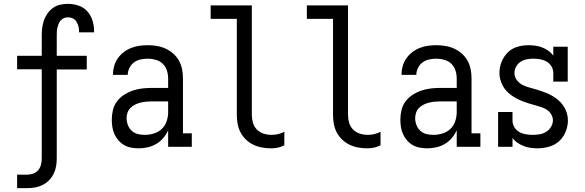

<svg xmlns="http://www.w3.org/2000/svg" viewBox="-20 -763 3040 998"><path d="M69 215V145H120Q136 145 152 139.5Q168 134 178.5 121.5Q189 109 193 93Q197 77 197 60V-403H69V-473H197V-579Q197 -599 199.5 -619.5Q202 -640 209 -659Q216 -678 228 -694.5Q240 -711 256.5 -722.5Q273 -734 293 -738.5Q313 -743 333 -743Q361 -743 388 -734Q415 -725 433.5 -704.5Q452 -684 460.5 -657Q469 -630 469 -603Q469 -601 469 -599Q469 -597 469 -595H391Q391 -596 391 -597Q391 -598 391 -599Q391 -612 388 -625Q385 -638 378 -649.5Q371 -661 359 -667Q347 -673 333 -673Q323 -673 313 -669Q303 -665 296 -657.5Q289 -650 285 -640Q281 -630 278.5 -620Q276 -610 275.5 -599.5Q275 -589 275 -579V-473H431V-402H275V60Q275 81 271.5 101.5Q268 122 258.5 141Q249 160 234 175Q219 190 200.5 199Q182 208 161.5 211.5Q141 215 120 215Z M701 8Q682 8 662.5 4.5Q643 1 626 -8.5Q609 -18 596 -33Q583 -48 575 -65.5Q567 -83 564 -102.5Q561 -122 561 -141Q561 -166 567 -191Q573 -216 588 -236Q603 -256 624.5 -270Q646 -284 669.5 -292Q693 -300 718 -303Q743 -306 768 -306H854V-355Q854 -376 847.5 -396.5Q841 -417 826 -431.5Q811 -446 790 -452Q769 -458 749 -458Q730 -458 711 -454Q692 -450 677 -439Q662 -428 653 -410.5Q644 -393 644 -374Q644 -374 644 -374Q644 -374 644 -374H567Q567 -374 567 -374Q567 -374 567 -374Q567 -397 573 -418.5Q579 -440 591.5 -458.5Q604 -477 622 -491Q640 -505 661 -513.5Q682 -522 704 -525Q726 -528 749 -528Q772 -528 796 -524Q820 -520 841.5 -510Q863 -500 881 -484Q899 -468 910.5 -447Q922 -426 926.5 -402.5Q931 -379 931 -355V-70H977V0H854V-86Q844 -64 828.5 -45.5Q813 -27 792.5 -15Q772 -3 748.5 2.5Q725 8 701 8ZM732 -62Q756 -62 779.5 -69Q803 -76 820.5 -92.5Q838 -109 846 -132.5Q854 -156 854 -180V-236H768Q753 -236 738.5 -234.5Q724 -233 710 -229.5Q696 -226 682.5 -219.5Q669 -213 658.5 -202.5Q648 -192 643 -178Q638 -164 638 -149Q638 -131 644.5 -113.5Q651 -96 664.5 -83.5Q678 -71 695.5 -66.5Q713 -62 732 -62Z M1391 8Q1367 8 1343.5 4Q1320 0 1298.5 -10Q1277 -20 1259.5 -36.5Q1242 -53 1231 -73.5Q1220 -94 1215.5 -117.5Q1211 -141 1211 -165V-665H1075V-735H1289V-165Q1289 -144 1295 -124Q1301 -104 1315.5 -89.5Q1330 -75 1350 -68.5Q1370 -62 1391 -62Q1409 -62 1426 -66Q1443 -70 1458 -78V-8Q1443 0 1426 4Q1409 8 1391 8Z M1891 8Q1867 8 1843.5 4Q1820 0 1798.5 -10Q1777 -20 1759.5 -36.5Q1742 -53 1731 -73.5Q1720 -94 1715.5 -117.5Q1711 -141 1711 -165V-665H1575V-735H1789V-165Q1789 -144 1795 -124Q1801 -104 1815.5 -89.5Q1830 -75 1850 -68.5Q1870 -62 1891 -62Q1909 -62 1926 -66Q1943 -70 1958 -78V-8Q1943 0 1926 4Q1909 8 1891 8Z M2201 8Q2182 8 2162.5 4.5Q2143 1 2126 -8.5Q2109 -18 2096 -33Q2083 -48 2075 -65.5Q2067 -83 2064 -102.5Q2061 -122 2061 -141Q2061 -166 2067 -191Q2073 -216 2088 -236Q2103 -256 2124.5 -270Q2146 -284 2169.5 -292Q2193 -300 2218 -303Q2243 -306 2268 -306H2354V-355Q2354 -376 2347.5 -396.5Q2341 -417 2326 -431.5Q2311 -446 2290 -452Q2269 -458 2249 -458Q2230 -458 2211 -454Q2192 -450 2177 -439Q2162 -428 2153 -410.5Q2144 -393 2144 -374Q2144 -374 2144 -374Q2144 -374 2144 -374H2067Q2067 -374 2067 -374Q2067 -374 2067 -374Q2067 -397 2073 -418.5Q2079 -440 2091.5 -458.5Q2104 -477 2122 -491Q2140 -505 2161 -513.5Q2182 -522 2204 -525Q2226 -528 2249 -528Q2272 -528 2296 -524Q2320 -520 2341.5 -510Q2363 -500 2381 -484Q2399 -468 2410.5 -447Q2422 -426 2426.5 -402.5Q2431 -379 2431 -355V-70H2477V0H2354V-86Q2344 -64 2328.5 -45.5Q2313 -27 2292.5 -15Q2272 -3 2248.5 2.5Q2225 8 2201 8ZM2232 -62Q2256 -62 2279.5 -69Q2303 -76 2320.5 -92.5Q2338 -109 2346 -132.5Q2354 -156 2354 -180V-236H2268Q2253 -236 2238.5 -234.5Q2224 -233 2210 -229.5Q2196 -226 2182.5 -219.5Q2169 -213 2158.5 -202.5Q2148 -192 2143 -178Q2138 -164 2138 -149Q2138 -131 2144.5 -113.5Q2151 -96 2164.5 -83.5Q2178 -71 2195.5 -66.5Q2213 -62 2232 -62Z M2774 8Q2756 8 2738 5.5Q2720 3 2703 -3.5Q2686 -10 2670.5 -20.5Q2655 -31 2644 -46V0H2569V-181H2644V-136Q2644 -118 2653.5 -102Q2663 -86 2679 -77Q2695 -68 2713 -65Q2731 -62 2749 -62Q2767 -62 2785 -65Q2803 -68 2818.5 -77.5Q2834 -87 2844 -103.5Q2854 -120 2854 -138Q2854 -154 2845 -169Q2836 -184 2822 -193Q2808 -202 2791.5 -207Q2775 -212 2759 -216.5Q2743 -221 2727 -226Q2711 -231 2695.5 -237Q2680 -243 2665 -251Q2650 -259 2636.5 -269Q2623 -279 2611.5 -291.5Q2600 -304 2592.5 -319Q2585 -334 2580.5 -350Q2576 -366 2576 -383Q2576 -413 2587 -441Q2598 -469 2619 -490Q2640 -511 2668.5 -519.5Q2697 -528 2727 -528Q2745 -528 2763 -525.5Q2781 -523 2798 -516.5Q2815 -510 2830 -499.5Q2845 -489 2856 -474V-520H2931V-339H2856V-384Q2856 -402 2846.5 -418Q2837 -434 2821 -443Q2805 -452 2787.5 -455Q2770 -458 2752 -458Q2734 -458 2717 -454.5Q2700 -451 2685.5 -441.5Q2671 -432 2662.5 -416Q2654 -400 2654 -383Q2654 -363 2667 -346Q2680 -329 2698 -320.5Q2716 -312 2735.5 -307Q2755 -302 2774 -296Q2793 -290 2812 -283Q2831 -276 2848.5 -266Q2866 -256 2881.5 -243Q2897 -230 2908.5 -213Q2920 -196 2926 -176.5Q2932 -157 2932 -137Q2932 -107 2920 -78Q2908 -49 2886 -29Q2864 -9 2834 -0.5Q2804 8 2774 8Z"/></svg>

Font: Iosevka Gothic
Style: Regular
Weight: 400
Monospace: yes
Designer: Belleve Invis
Foundry: Belleve Invis
Version: Version 15.5.1; ttfautohint (v1.8.4)